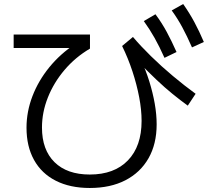

<svg xmlns="http://www.w3.org/2000/svg" viewBox="-20 -875 1040 956"><path d="M427 61Q329 61 258 25Q187 -11 149.5 -78.5Q112 -146 112 -239Q112 -319 141.5 -396Q171 -473 225.5 -540Q280 -607 356 -657L369 -636H48V-703H428V-633Q355 -590 301.5 -527Q248 -464 218.5 -390Q189 -316 189 -240Q189 -129 251.5 -67.5Q314 -6 427 -6Q549 -6 617 -76.5Q685 -147 685 -273Q685 -328 673 -391Q661 -454 639.5 -519.5Q618 -585 588 -646L642 -691Q680 -646 731.5 -595.5Q783 -545 841 -496.5Q899 -448 954 -408L915 -349Q879 -375 839.5 -407Q800 -439 759 -478Q718 -517 675 -561L680 -581Q706 -526 723.5 -469.5Q741 -413 750.5 -359Q760 -305 760 -256Q760 -158 719.5 -87Q679 -16 604.5 22.5Q530 61 427 61ZM799 -587Q774 -643 749.5 -686.5Q725 -730 696 -770L754 -804Q786 -761 810.5 -715.5Q835 -670 859 -616ZM936 -639Q911 -696 887.5 -739.5Q864 -783 835 -823L892 -855Q923 -811 947.5 -765.5Q972 -720 995 -666Z"/></svg>

Font: M PLUS 1 Code
Style: Regular
Weight: 400
Designer: Coji Morishita
Foundry: UNDERFOREST DESIGN
Version: Version 1.005